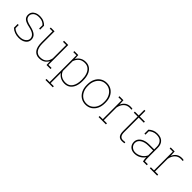

<svg xmlns="http://www.w3.org/2000/svg" viewBox="235 -1954 3439 3439"><g transform="rotate(45 1955.0 -234.0)"><path d="M237.8 10.3Q180.2 10.3 131.6 -8.3Q83 -26.9 50.3 -59.6V-153.8H76.7V-74.2Q105.5 -43.5 147.9 -29.8Q190.4 -16.1 237.8 -16.1Q311 -16.1 354 -50.3Q397 -84.5 397 -129.4Q397 -171.4 361.1 -205.8Q325.2 -240.2 235.8 -259.8Q142.6 -279.3 102.8 -311Q63 -342.8 63 -403.3Q63 -441.4 83.5 -472.2Q104 -502.4 142.3 -520.3Q180.7 -538.1 233.4 -538.1Q290 -538.1 333.3 -518.6Q376.5 -499 406.2 -466.3V-367.7H379.9V-453.1Q354.5 -481.4 319.8 -496.6Q285.2 -511.7 233.4 -511.7Q161.6 -511.7 125.5 -478.5Q89.4 -445.3 89.4 -404.3Q89.4 -375.5 101.6 -354.5Q113.3 -333 146.5 -316.2Q179.7 -299.3 243.7 -285.2Q332.5 -265.6 377.9 -229Q423.3 -192.4 423.3 -128.9Q423.3 -66.9 372.6 -28.3Q321.8 10.3 237.8 10.3Z M752.9 10.3Q672.9 10.3 628.4 -47.6Q584 -105.5 584 -227.1V-502H514.2V-528.3H610.4V-226.1Q610.4 -118.7 648.2 -67.4Q686 -16.1 752 -16.1Q834.5 -16.1 876.2 -56.6Q918 -97.2 930.2 -164.1V-502H850.6V-528.3H957V-26.4H1036.6V0H935.1L931.2 -94.7Q906.2 -44.4 862.5 -17.1Q818.8 10.3 752.9 10.3Z M1296.9 176.8V203.1H1111.3V176.8H1190.9V-502H1111.3V-528.3H1211.4L1216.8 -433.6Q1243.2 -482.4 1288.6 -510.3Q1334 -538.1 1396.5 -538.1Q1458.5 -538.1 1503.4 -504.9Q1595.7 -435.1 1595.7 -264.6V-254.4Q1595.7 -173.3 1572.3 -113.8Q1548.3 -54.7 1503.9 -22.2Q1459.5 10.3 1397.5 10.3Q1335.4 10.3 1289.3 -14.6Q1243.2 -39.6 1217.3 -82V176.8ZM1397.9 -16.1Q1481.4 -16.1 1525.1 -80.6Q1568.8 -145 1568.8 -254.4V-264.6Q1568.8 -338.4 1549.3 -393.6Q1529.8 -449.2 1491.2 -480.5Q1452.6 -511.7 1397 -511.7Q1320.3 -511.7 1277.8 -473.1Q1235.4 -434.6 1217.3 -378.4V-131.3Q1236.8 -78.6 1282.7 -47.4Q1328.6 -16.1 1397.9 -16.1Z M1929.2 10.3Q1860.4 10.3 1808.1 -23.4Q1755.9 -57.1 1726.6 -116.7Q1697.3 -176.3 1697.3 -253.9V-274.4Q1697.3 -352.5 1726.6 -411.6Q1755.9 -471.2 1807.9 -504.6Q1859.9 -538.1 1928.2 -538.1Q1997.6 -538.1 2049.3 -504.4Q2101.6 -470.7 2130.6 -411.4Q2159.7 -352.1 2159.7 -274.4V-253.9Q2159.7 -176.3 2130.4 -116.7Q2101.1 -57.1 2049.1 -23.4Q1997.1 10.3 1929.2 10.3ZM1929.2 -16.1Q1991.2 -16.1 2037.1 -48.3Q2083 -80.1 2108.2 -134Q2133.3 -188 2133.3 -253.9V-274.4Q2133.3 -339.8 2107.9 -393.6Q2082.5 -447.3 2036.4 -479.5Q1990.2 -511.7 1928.2 -511.7Q1866.7 -511.7 1820.3 -479.5Q1774.4 -447.3 1749 -393.3Q1723.6 -339.4 1723.6 -274.4V-253.9Q1723.6 -186.5 1749 -133.8Q1773.9 -79.6 1820.1 -47.9Q1866.2 -16.1 1929.2 -16.1Z M2439.5 -26.4V0H2253.9V-26.4H2333.5V-502H2253.9V-528.3H2355L2359.9 -436.5V-418.5Q2381.8 -475.1 2425.3 -506.6Q2468.8 -538.1 2532.2 -538.1Q2543.5 -538.1 2557.9 -536.1Q2572.3 -534.2 2579.1 -532.2L2576.2 -508.8L2532.2 -512.2Q2461.4 -512.2 2417.2 -466.6Q2373 -420.9 2359.9 -346.2V-26.4Z M2850.1 10.3Q2796.9 10.3 2769.3 -24.4Q2741.7 -59.1 2741.7 -136.2V-501.5H2644V-528.3H2741.7V-670.9H2768.6V-528.3H2898.4V-501.5H2768.6V-136.2Q2768.6 -71.3 2790.5 -43.7Q2812.5 -16.1 2848.6 -16.1Q2864.3 -16.1 2876.5 -17.1Q2888.7 -18.1 2910.2 -20.5L2915 3.4Q2900.4 7.3 2885 8.8Q2869.6 10.3 2850.1 10.3Z M3167 10.3Q3097.7 10.3 3055.9 -29.5Q3014.2 -69.3 3014.2 -133.8Q3014.2 -180.7 3043 -217.8Q3071.8 -253.9 3123.5 -274.4Q3175.3 -294.9 3245.6 -294.9H3367.2V-362.3Q3367.2 -428.2 3329.1 -470.2Q3291 -512.2 3209.5 -512.2Q3166.5 -512.2 3130.9 -496.1Q3095.2 -480 3070.3 -457V-370.6H3043.9V-471.2Q3076.7 -501.5 3116.9 -519.8Q3157.2 -538.1 3210 -538.1Q3301.3 -538.1 3347.4 -490.5Q3393.6 -442.9 3393.6 -361.3V-106.4Q3393.6 -85.9 3395.3 -65.9Q3397 -45.9 3400.9 -26.4H3474.1V0H3377.9Q3371.6 -34.7 3369.4 -53Q3367.2 -71.3 3367.2 -97.2Q3337.4 -49.3 3285.4 -19.5Q3233.4 10.3 3167 10.3ZM3167 -15.6Q3227.1 -15.6 3283.2 -49.3Q3339.4 -83 3367.2 -142.6V-268.1H3247.1Q3153.8 -268.1 3097.2 -230.2Q3040.5 -192.4 3040.5 -131.8Q3040.5 -82.5 3076.2 -49.1Q3111.8 -15.6 3167 -15.6Z M3737.3 -26.4V0H3551.8V-26.4H3631.3V-502H3551.8V-528.3H3652.8L3657.7 -436.5V-418.5Q3679.7 -475.1 3723.1 -506.6Q3766.6 -538.1 3830.1 -538.1Q3841.3 -538.1 3855.7 -536.1Q3870.1 -534.2 3877 -532.2L3874 -508.8L3830.1 -512.2Q3759.3 -512.2 3715.1 -466.6Q3670.9 -420.9 3657.7 -346.2V-26.4Z"/></g></svg>

Font: Battambang Thin
Style: Regular
Weight: 100
Designer: Danh Hong
Version: Version 8.002; ttfautohint (v1.8.3)